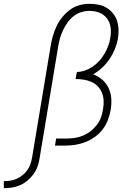

<svg xmlns="http://www.w3.org/2000/svg" viewBox="-166 -763 686 1006"><path d="M-146 223V186Q-129 186 -111.5 183.5Q-94 181 -78 173.5Q-62 166 -47.5 154.5Q-33 143 -22.5 128Q-12 113 -6.5 96.5Q-1 80 2 63L99 -520Q103 -546 110.5 -572.5Q118 -599 129.5 -624Q141 -649 159 -671.5Q177 -694 199.5 -711Q222 -728 249 -735.5Q276 -743 303 -743Q327 -743 350 -738.5Q373 -734 392 -722.5Q411 -711 425.5 -693.5Q440 -676 447 -654.5Q454 -633 455 -609Q456 -585 452 -561Q447 -533 436 -506Q425 -479 408.5 -454.5Q392 -430 370 -409Q348 -388 322 -374Q348 -364 369.5 -345.5Q391 -327 403 -301.5Q415 -276 417 -246.5Q419 -217 414 -187Q409 -160 399 -133.5Q389 -107 371.5 -84.5Q354 -62 330 -45Q306 -28 280 -18Q254 -8 227 -4Q200 0 173 0H122L128 -37H179Q201 -37 223 -40Q245 -43 266.5 -51.5Q288 -60 307 -74.5Q326 -89 340.5 -107.5Q355 -126 363 -148Q371 -170 374 -191V-192Q378 -214 377 -235.5Q376 -257 368.5 -276Q361 -295 347 -310Q333 -325 314 -333.5Q295 -342 273.5 -345.5Q252 -349 230 -349L237 -386Q258 -386 279.5 -393.5Q301 -401 320 -414Q339 -427 354.5 -444.5Q370 -462 381.5 -481.5Q393 -501 401 -522.5Q409 -544 412 -565Q417 -592 413.5 -619Q410 -646 394.5 -666.5Q379 -687 354.5 -696.5Q330 -706 303 -706Q281 -706 258.5 -699Q236 -692 217.5 -676.5Q199 -661 185.5 -641.5Q172 -622 162.5 -601Q153 -580 147 -558Q141 -536 138 -514L42 63Q39 84 32 105.5Q25 127 11.5 146.5Q-2 166 -20 181.5Q-38 197 -59 206.5Q-80 216 -102 219.5Q-124 223 -146 223Z"/></svg>

Font: Iosevka Extralight
Style: Italic
Weight: 200
Italic angle: -9°
Monospace: yes
Designer: Belleve Invis
Foundry: Belleve Invis
Version: Version 32.5.0; ttfautohint (v1.8.4)